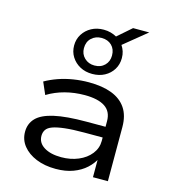

<svg xmlns="http://www.w3.org/2000/svg" viewBox="-124 -949 936 1057"><g transform="rotate(15 344.0 -420.5)"><path d="M291 9Q228 9 179.5 -11Q131 -31 103.5 -65.5Q76 -100 76 -145Q76 -192 106.5 -223.5Q137 -255 205.5 -270.5Q274 -286 389 -286H514V-225H393Q326 -225 282.5 -220Q239 -215 214 -206Q189 -197 179 -182Q169 -167 169 -147Q169 -107 206 -84Q243 -61 304 -61Q357 -61 401 -79.5Q445 -98 471 -131Q497 -164 497 -205V-318Q497 -373 457.5 -399Q418 -425 342 -425Q284 -425 230.5 -411Q177 -397 131 -369L101 -438Q134 -457 174 -471Q214 -485 258 -492Q302 -499 346 -499Q423 -499 476.5 -478.5Q530 -458 558.5 -416Q587 -374 587 -308V0H502V-112L510 -113Q493 -78 463 -50.5Q433 -23 390 -7Q347 9 291 9ZM350 -548Q311 -548 280.5 -564.5Q250 -581 232 -609.5Q214 -638 214 -674Q214 -710 232 -738.5Q250 -767 280.5 -783.5Q311 -800 350 -800Q371 -800 389.5 -795Q408 -790 424 -781L503 -850H595L465 -744Q475 -729 480.5 -712Q486 -695 486 -674Q486 -638 468.5 -609.5Q451 -581 420.5 -564.5Q390 -548 350 -548ZM350 -596Q386 -596 408 -618Q430 -640 430 -674Q430 -710 408 -731.5Q386 -753 350 -753Q316 -753 293 -731.5Q270 -710 270 -674Q270 -640 293 -618Q316 -596 350 -596Z"/></g></svg>

Font: Nunito Sans 10pt Expanded
Style: Regular
Weight: 400
Width: 7
Designer: Vernon Adams
Foundry: Vernon Adams
Version: Version 3.101;gftools[0.9.27]